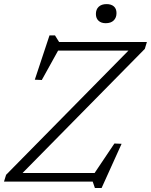

<svg xmlns="http://www.w3.org/2000/svg" viewBox="-33 -908 754 960"><path d="M701.5 -698 691 -663.5 63 -26 53.5 -43H440L539 -190.5L575 -189L475 32H441.5L430.5 0H-13L-2.5 -34L625.5 -671.5L638.5 -655H257.5L176 -508L141 -509.5L214.5 -731H242L262.5 -698ZM495.5 -792Q473 -792 459.8 -804.2Q446.5 -816.5 446.5 -838Q446.5 -861 460.5 -874.2Q474.5 -887.5 500 -887.5Q523 -887.5 536.2 -876Q549.5 -864.5 549.5 -842.5Q549.5 -819.5 535.5 -805.8Q521.5 -792 495.5 -792Z"/></svg>

Font: Newsreader 9pt Light
Style: Italic
Weight: 300
Italic angle: -17°
Designer: Hugues Gentile
Foundry: Production Type
Version: Version 1.003